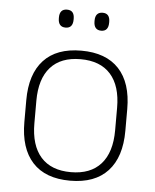

<svg xmlns="http://www.w3.org/2000/svg" viewBox="-50 -696 605 751"><g transform="rotate(5 253.0 -321.0)"><path d="M253 12Q155.5 12 105.2 -43Q55 -98 55 -201V-286.5Q55 -389.5 105.5 -444Q156 -498.5 253 -498.5Q350 -498.5 400.8 -444Q451.5 -389.5 451.5 -286.5V-201Q451.5 -98 400.8 -43Q350 12 253 12ZM253 -21.5Q330 -21.5 370.8 -67.2Q411.5 -113 411.5 -199.5V-288Q411.5 -374 371 -419.5Q330.5 -465 253 -465Q175.5 -465 135 -419.5Q94.5 -374 94.5 -288V-199.5Q94.5 -113 135 -67.2Q175.5 -21.5 253 -21.5ZM183 -583Q168.5 -583 161.2 -591.8Q154 -600.5 154 -617V-620.5Q154 -636.5 161.2 -645Q168.5 -653.5 183 -653.5Q198 -653.5 205 -645Q212 -636.5 212 -620.5V-617Q212 -600.5 205 -591.8Q198 -583 183 -583ZM323 -583Q308.5 -583 301.2 -591.8Q294 -600.5 294 -617V-620.5Q294 -636.5 301.2 -645Q308.5 -653.5 323 -653.5Q337.5 -653.5 344.5 -645Q351.5 -636.5 351.5 -620.5V-617Q351.5 -600.5 344.5 -591.8Q337.5 -583 323 -583Z"/></g></svg>

Font: Anek Odia Medium ExtraLight
Style: Regular
Weight: 250
Version: Version 1.003